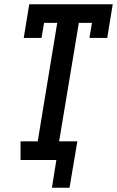

<svg xmlns="http://www.w3.org/2000/svg" viewBox="-20 -755 552 906"><path d="M225 131 246 0H77V-88H158L250 -647H188L176 -576H92L118 -735H512L486 -576H402L414 -647H352L259 -88H345L308 131Z"/></svg>

Font: Iosevka Slab Semibold
Style: Italic
Weight: 600
Italic angle: -9°
Monospace: yes
Designer: Belleve Invis
Foundry: Belleve Invis
Version: Version 11.1.1; ttfautohint (v1.8.3)